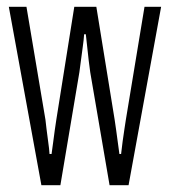

<svg xmlns="http://www.w3.org/2000/svg" viewBox="-20 -546 501 566"><path d="M102 0 6 -526H58L114 -193Q115 -185 117 -167Q119 -149 122 -128.5Q125 -108 126 -92H132Q134 -106 136.5 -125Q139 -144 141.5 -162.5Q144 -181 146 -193L199 -526H264L318 -193Q320 -180 322.5 -162Q325 -144 327.5 -125Q330 -106 332 -92H337Q339 -109 341.5 -129Q344 -149 347 -167Q350 -185 351 -193L406 -526H455L359 0H303L246 -333Q244 -347 241.5 -367.5Q239 -388 237 -408.5Q235 -429 233 -445H228Q227 -429 224 -408Q221 -387 218.5 -367Q216 -347 214 -333L158 0Z"/></svg>

Font: Archivo ExtraCondensed ExtraLight
Style: Regular
Weight: 250
Width: 2
Designer: Hector Gatti
Foundry: Omnibus-Type
Version: Version 2.001